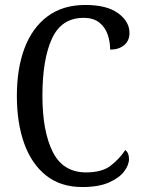

<svg xmlns="http://www.w3.org/2000/svg" viewBox="-20 -744 573 774"><path d="M312 10Q225 10 166.5 -36Q108 -82 78 -164.5Q48 -247 48 -358Q48 -468 79 -550Q110 -632 171.5 -678Q233 -724 324 -724Q411 -724 456.5 -690.5Q502 -657 502 -611Q502 -580 480.5 -562Q459 -544 424 -544Q424 -576 414 -605Q404 -634 380.5 -653Q357 -672 317 -672Q228 -672 189.5 -588.5Q151 -505 151 -358Q151 -215 192.5 -132Q234 -49 327 -49Q391 -49 426 -76Q461 -103 485 -139Q500 -128 500 -103Q500 -79 480.5 -53Q461 -27 419.5 -8.5Q378 10 312 10Z"/></svg>

Font: Noto Serif Condensed
Style: Regular
Weight: 400
Width: 3
Designer: Monotype Design Team
Foundry: Monotype Imaging Inc.
Version: Version 2.013; ttfautohint (v1.8.4.7-5d5b)